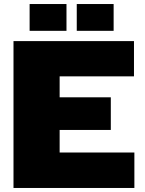

<svg xmlns="http://www.w3.org/2000/svg" viewBox="-20 -933 720 953"><path d="M47 0V-729H645V-554H276V-176H647V0ZM260 -288V-450H530V-288ZM127 -780V-913H310V-780ZM361 -780V-913H544V-780Z"/></svg>

Font: Hubot Sans Condensed ExtraLight Black
Style: Regular
Weight: 900
Version: Version 2.000